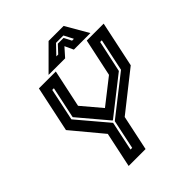

<svg xmlns="http://www.w3.org/2000/svg" viewBox="-234 -997 1136 1136"><g transform="rotate(-45 334.5 -429.0)"><path d="M178 0 225 -221.5 66 -412.5 127 -700H268.5L218 -463.5L325 -337H315.5L477 -463.5L527.5 -700H669L608 -412.5L366.5 -221.5L319.5 0ZM254.5 -61H268.5L307.5 -245.5L548.5 -434.5L591.5 -638H577.5L534.5 -438.5L304 -257.5H301L148 -438.5L190.5 -638H176.5L133.5 -434.5L293.5 -245.5ZM366 -858H492L574 -716H435.5L410.5 -770L362.5 -716H224ZM389 -819 334 -761H349.5L393.5 -808H441.5L465.5 -761H481L451 -819Z"/></g></svg>

Font: Tourney
Style: Bold Italic
Weight: 700
Italic angle: -12°
Version: Version 1.015